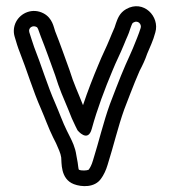

<svg xmlns="http://www.w3.org/2000/svg" viewBox="-20 -580 555 628"><path d="M392.1 -450.4C395.7 -459.2 399.3 -465.9 401.7 -473.1L406.6 -487.7C412.8 -504.3 412.2 -503.8 417.3 -506.8C431.3 -514.7 444 -500.8 440.1 -488.5C433.5 -467.2 424.5 -446.5 414.8 -422.3C407.6 -404.4 399.1 -387.7 391 -368.8C380.3 -343.9 371.1 -321.8 359.7 -292L339.6 -239.7C317.6 -178.7 303.3 -116.2 284.1 -55.3C279.7 -40.1 274.8 -31.5 269.9 -24.8C264.5 -22.1 247.9 -21.1 239.3 -24.4C234.9 -26.1 238 -32.8 229.7 -72.3C226.1 -98.3 215.8 -118.4 208.4 -133.2L198.4 -153.2C185.5 -178.9 173.8 -212.2 159.9 -244.1C135.8 -298.3 115 -367.4 91.6 -426.3C85.7 -445.3 80.6 -457.9 76 -474.2C71.3 -489.1 87 -498.5 99.2 -491.9C104.4 -489.2 104.2 -485.3 113.7 -460C129.5 -420.4 145 -376.1 160.3 -334.1C173.8 -289.9 188.2 -257.7 203.8 -220.6C212.9 -197.4 216.6 -188 226.6 -167.8L233.6 -153.8C233.6 -153.8 267.4 -111.7 280.1 -158.4C297.7 -223 323 -289.8 348.1 -349.5C359.6 -378.2 372.9 -403.1 385.2 -433.6ZM345.9 -469.6 338.8 -452.4C327.8 -424.9 314.3 -399.6 301.9 -368.5C284.6 -327.4 267.3 -283.3 251.5 -236C235.7 -276.6 220.6 -307.4 207.9 -349.3C207.8 -349.6 207.6 -350.1 207.5 -350.5C191.8 -393.6 177.2 -435.8 160.3 -478.1C155.8 -490.2 152.1 -520.4 122.8 -536.1C86.9 -555.2 48 -538.3 32.5 -508.6C25.1 -494.5 22.8 -476.5 28 -459.8C33.4 -441.3 38.2 -425.2 44.8 -408.7C67.2 -352.6 88.1 -282.4 114.1 -223.9C126.9 -194.7 138.7 -160.7 153.6 -130.8L163.3 -111.5C170.6 -94.6 178.4 -78.9 180.2 -64.9C182.1 -49.4 176.6 5.3 221.7 22.4C246.7 31.9 289.7 34.4 310.4 4.5C318.6 -6.3 327 -23.7 331.9 -40.7C351.6 -102.9 365.8 -164.8 386.4 -222.3L406.3 -274C417.6 -303.3 425.4 -322.2 436.6 -348.2C446 -366.1 454.5 -383.7 461.5 -404.4C469.2 -423.5 480.9 -446.1 488.1 -474.2C503.2 -525.9 449.3 -582.3 392.7 -550.3C370.3 -537.6 364.3 -517.4 359.4 -504.3L354.7 -490C352.2 -484.6 349.1 -477.3 345.9 -469.6Z"/></svg>

Font: HoneyBee
Style: Str
Weight: 700
Foundry: Cannot Into Space Fonts
Version: Version 0.89